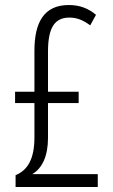

<svg xmlns="http://www.w3.org/2000/svg" viewBox="-20 -744 448 764"><path d="M254 -724C155 -724 117 -655 117 -542V-379H40V-334H117V-197C117 -113 91 -67 42 -47V0H369V-51H108C148 -74 171 -123 171 -195V-334H293V-379H171V-539C171 -633 197 -674 256 -674C282 -674 307 -667 339 -643L362 -685C331 -711 297 -724 254 -724Z"/></svg>

Font: Noto Sans Myanmar UI ExtraCondensed Light
Style: Regular
Weight: 300
Width: 2
Designer: Monotype Design Team
Foundry: Monotype Imaging Inc.
Version: Version 2.103